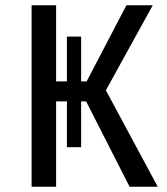

<svg xmlns="http://www.w3.org/2000/svg" viewBox="-20 -709 634 729"><path d="M579 0H472L307 -324H288V-150H234V-324H193V0H100V-689H193V-400H234V-570H288V-400H309L460 -689H560L382 -366Z"/></svg>

Font: FiraGOUPP
Style: Medium
Weight: 400
Designer: bBox Type
Foundry: bBox Type GmbH
Version: Version 1.001